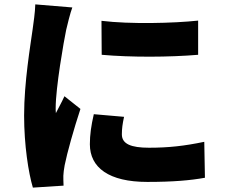

<svg xmlns="http://www.w3.org/2000/svg" viewBox="-20 -808 1040 876"><path d="M443 -713 444 -558C578 -546 753 -547 884 -558V-714C772 -702 574 -697 443 -713ZM546 -275 408 -287C396 -235 390 -193 390 -150C390 -43 477 22 652 22C770 22 849 15 915 3L912 -161C821 -142 749 -134 660 -134C578 -134 536 -151 536 -195C536 -221 539 -243 546 -275ZM310 -774 141 -788C140 -750 133 -705 129 -675C119 -601 90 -434 90 -281C90 -145 110 -19 130 48L270 39C269 23 269 5 269 -6C269 -15 272 -39 275 -54C286 -110 317 -220 347 -311L274 -369C261 -340 249 -320 235 -292C234 -296 234 -312 234 -315C234 -408 271 -620 282 -672C286 -690 301 -751 310 -774Z"/></svg>

Font: Noto Sans HK Black
Style: Regular
Weight: 900
Designer: Ryoko NISHIZUKA 西塚涼子 (kana, bopomofo & ideographs); Paul D. Hunt (Latin, Greek & Cyrillic); Sandoll Communications 산돌커뮤니
Foundry: Adobe
Version: Version 2.004;hotconv 1.0.118;makeotfexe 2.5.65603